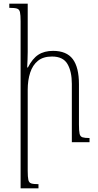

<svg xmlns="http://www.w3.org/2000/svg" viewBox="-20 -780 537 1053"><path d="M471 -23V0H374V-320Q374 -388 350 -429Q326 -470 265 -470Q217 -470 188 -446.5Q159 -423 145.5 -381.5Q132 -340 132 -288V157Q132 191 135.5 206.5Q139 222 151.5 226Q164 230 191 230V253H93V-664Q93 -698 89.5 -713.5Q86 -729 73 -733Q60 -737 31 -737V-760H132V-495Q132 -473 131 -452Q130 -431 129 -410H133Q158 -459 190.5 -480Q223 -501 271 -501Q345 -501 379 -456Q413 -411 413 -318V-97Q413 -62 416.5 -46.5Q420 -31 432.5 -27Q445 -23 471 -23Z"/></svg>

Font: Noto Serif Armenian SemiCondensed ExtraLight
Style: Regular
Weight: 200
Width: 4
Designer: Monotype Design Team
Foundry: Monotype Imaging Inc.
Version: Version 2.008; ttfautohint (v1.8.4.7-5d5b)